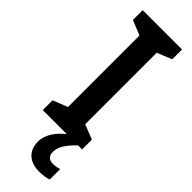

<svg xmlns="http://www.w3.org/2000/svg" viewBox="-313 -792 970 970"><g transform="rotate(45 172.5 -306.5)"><path d="M217 47C217 11 239 -22 284 -66H313V-136L234 -167V-678L313 -710V-780H32V-710L111 -678V-167L32 -136V-66H204C161 -33 127 14 127 63C127 126 166 167 239 167C267 167 288 163 305 157V82C295 86 279 90 259 90C233 90 217 75 217 47Z"/></g></svg>

Font: Noto Sans Malayalam UI SemiCondensed SemiBold
Style: Regular
Weight: 600
Width: 4
Designer: Jelle Bosma - Monotype Design Team
Foundry: Monotype Imaging Inc.
Version: Version 2.104